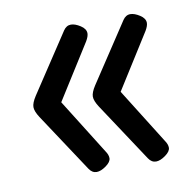

<svg xmlns="http://www.w3.org/2000/svg" viewBox="-54 -509 513 503"><g transform="rotate(-10 202.5 -258.0)"><path d="M145 -74 42 -230Q31 -247 31 -258Q31 -269 42 -286L145 -442Q153 -454 165 -454Q176 -454 190 -445Q204 -436 204 -424Q204 -416 197 -404L105 -258L197 -111Q204 -101 204 -92Q204 -82 190 -72Q176 -62 165 -62Q153 -62 145 -74ZM303 -74 200 -230Q189 -247 189 -258Q189 -269 200 -286L303 -442Q311 -454 323 -454Q334 -454 348 -445Q362 -436 362 -424Q362 -416 355 -404L263 -258L355 -111Q362 -101 362 -92Q362 -82 348 -72Q334 -62 323 -62Q311 -62 303 -74Z"/></g></svg>

Font: Asap Condensed
Style: Regular
Weight: 400
Designer: Pablo Cosgaya
Foundry: Omnibus-Type
Version: Version 1.010; ttfautohint (v1.8)